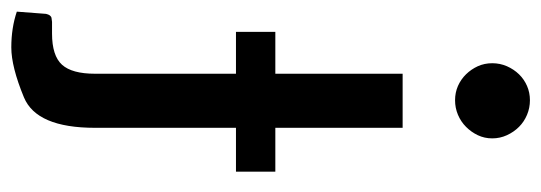

<svg xmlns="http://www.w3.org/2000/svg" viewBox="-346 -444 953 338"><g transform="rotate(90 130.0 -274.5)"><path d="M198.5 -690.9Q204.1 -678.7 204.1 -665Q204.1 -651.4 198.5 -639.6Q192.9 -627.9 183.8 -618.9Q174.8 -609.9 162.6 -604.7Q150.4 -599.6 137 -599.6Q123.5 -599.6 111.8 -604.7Q100.1 -609.9 91.3 -618.9Q82.5 -627.9 77.1 -639.6Q71.8 -651.4 71.8 -665Q71.8 -678.7 77.1 -690.9Q82.5 -703.1 91.3 -712.2Q100.1 -721.2 111.8 -726.3Q123.5 -731.4 137 -731.4Q150.4 -731.4 162.6 -726.3Q174.8 -721.2 183.8 -712.2Q192.9 -703.1 198.5 -690.9ZM-19 171.9 -15.1 120.6Q-13.2 111.8 -7.8 110.8Q-2.4 109.9 -1 109.9H19.5Q58.6 109.9 74.5 92.3Q90.3 74.7 90.3 34.2V-213.9H16.6V-283.2H90.3V-507.3H185.5V-283.2H262.7V-213.9H185.5V34.2Q185.5 137.2 131.8 159.4Q78.1 181.6 43.9 181.6Q9.8 181.6 -19 171.9Z"/></g></svg>

Font: Lato-Medium
Style: Regular
Weight: 500
Designer: Lukasz Dziedzic
Foundry: tyPoland Lukasz Dziedzic
Version: Version 2.006; 2014-01-15